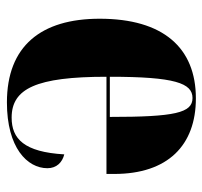

<svg xmlns="http://www.w3.org/2000/svg" viewBox="-36 -554 600 569"><g transform="rotate(90 264.5 -270.0)"><path d="M284 10C418 10 479 -50 479 -110C479 -137 462 -154 438 -160C431 -41 392 -4 329 -4C243 -4 208 -77 208 -285H496V-308C496 -467 411 -550 272 -550C122 -550 36 -453 36 -265C36 -91 117 10 284 10ZM327 -295H208C208 -488 227 -540 271 -540C315 -540 327 -488 327 -295Z"/></g></svg>

Font: Noto Serif Display Condensed Black
Style: Regular
Weight: 900
Width: 3
Designer: Monotype Design Team
Foundry: Monotype Imaging Inc.
Version: Version 2.009